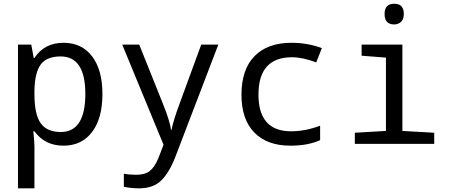

<svg xmlns="http://www.w3.org/2000/svg" viewBox="-20 -777 2440 1037"><path d="M166 -67.9H160.2Q166 -4.9 166 11.2V240.2H77.1V-536.1H148.9L162.1 -463.9H166Q219.7 -545.9 323.2 -545.9Q421.4 -545.9 477.3 -472.9Q533.2 -399.9 533.2 -269Q533.2 -137.2 477.1 -63.7Q420.9 9.8 323.2 9.8Q222.2 9.8 166 -67.9ZM166 -289.1V-269Q166 -158.2 200 -111.1Q233.9 -64 308.1 -64Q440.9 -64 440.9 -270Q440.9 -472.2 307.1 -472.2Q232.9 -472.2 200.4 -429.2Q168 -386.2 166 -289.1Z M640.1 -536.1H731.9L859.9 -216.8Q899.9 -116.7 903.3 -75.2H906.2Q917.5 -129.9 950.2 -217.8L1066.9 -536.1H1159.2L927.2 69.8Q894.5 154.8 851.1 197.5Q807.6 240.2 731 240.2Q689 240.2 648.9 231.9V161.1Q679.2 167 715.3 167Q762.2 167 788.3 147Q814.5 127 835 78.1L863.3 4.9Z M1718.3 -517.1 1688 -439.9Q1614.7 -467.8 1557.1 -467.8Q1376 -467.8 1376 -266.1Q1376 -67.9 1552.2 -67.9Q1628.9 -67.9 1709 -98.1V-20Q1643.6 9.8 1548.3 9.8Q1422.9 9.8 1353.5 -61.3Q1284.2 -132.3 1284.2 -265.1Q1284.2 -402.3 1355 -474.1Q1425.8 -545.9 1554.2 -545.9Q1641.1 -545.9 1718.3 -517.1Z M2109.4 -756.8Q2161.1 -756.8 2161.1 -701.2Q2161.1 -672.9 2145.8 -658.9Q2130.4 -645 2109.4 -645Q2057.1 -645 2057.1 -701.2Q2057.1 -756.8 2109.4 -756.8ZM2064.5 -465.8 1933.1 -476.1V-536.1H2153.3V-69.8L2325.2 -60.1V0H1896.5V-60.1L2064.5 -69.8Z"/></svg>

Font: WenQuanYi Micro Hei Mono
Style: Regular
Weight: 400
Foundry: Ascender Corporation
Version: Version 0.2.0-beta